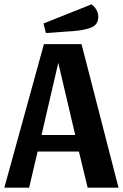

<svg xmlns="http://www.w3.org/2000/svg" viewBox="-21 -863 565 883"><path d="M342 -166H152L113 0H-1L181 -660H354L524 0H382ZM170 -242H325L247 -574ZM431 -787Q431 -750 400 -737Q369 -724 316 -720L190 -711L179 -755L400 -843Q414 -833 422.5 -817.5Q431 -802 431 -787Z"/></svg>

Font: Sansita Medium
Style: Regular
Weight: 500
Designer: Pablo Cosgaya
Foundry: Omnibus-Type
Version: Version 1.006